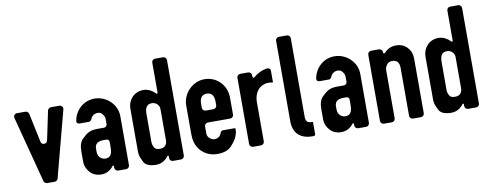

<svg xmlns="http://www.w3.org/2000/svg" viewBox="-59 -948 3141 1234"><g transform="rotate(-10 1512.0 -330.5)"><path d="M166 0H216C225 0 235 -8 237 -16L351 -448C355 -463 345 -476 329 -476H275C265 -476 255 -468 253 -459L213 -269C208 -246 174 -246 170 -269L130 -459C128 -468 118 -476 108 -476H53C38 -476 28 -463 32 -448L145 -16C147 -8 157 0 166 0Z M608 -32V-22C608 -10 618 0 630 0H682C694 0 704 -10 704 -22V-341C704 -422 634 -482 560 -482C483 -482 430 -424 420 -362C417 -348 426 -341 440 -341H501C506 -341 514 -348 516 -352C522 -371 538 -388 564 -388C577 -388 587 -383 594 -374C609 -355 608 -348 608 -328V-308C608 -296 599 -287 588 -287H544C494 -287 474 -271 444 -242C426 -225 418 -198 418 -163V-109C418 -90 417 -71 429 -50C448 -13 478 6 520 6C558 6 584 -14 600 -36C603 -39 608 -37 608 -32ZM572 -209H590C600 -209 608 -201 608 -191V-163C608 -129 606 -90 563 -90C536 -90 514 -112 514 -140V-164C514 -195 534 -209 572 -209Z M878 -482C814 -482 776 -430 776 -379V-122C776 -84 773 -78 796 -30C807 -6 835 6 878 6C915 6 942 -15 958 -37C960 -40 966 -38 966 -34V-22C966 -10 975 0 988 0H1040C1052 0 1062 -10 1062 -22V-645C1062 -657 1052 -667 1040 -667H988C975 -667 966 -657 966 -645V-448C966 -443 958 -442 955 -446C936 -467 908 -482 878 -482ZM966 -344V-139C966 -114 954 -91 919 -91C900 -91 888 -96 882 -107C871 -127 872 -138 872 -153V-324C872 -355 877 -389 918 -389C941 -389 965 -371 966 -344Z M1133 -336V-155C1133 -141 1134 -126 1136 -112C1148 -40 1208 6 1276 6C1319 6 1350 -5 1370 -27C1390 -49 1403 -68 1409 -83C1415 -98 1419 -112 1419 -127V-133C1419 -136 1417 -138 1414 -138H1336C1331 -138 1323 -131 1321 -126C1316 -107 1301 -91 1274 -91C1254 -91 1229 -112 1229 -133V-182C1229 -194 1239 -204 1251 -204H1397C1409 -204 1419 -214 1419 -226V-336C1419 -421 1355 -482 1277 -482C1199 -482 1133 -414 1133 -336ZM1276 -388C1310 -388 1323 -363 1323 -329V-304C1323 -292 1313 -282 1301 -282H1251C1239 -282 1229 -292 1229 -304V-329C1229 -362 1240 -388 1276 -388Z M1708 -388V-460C1708 -474 1698 -482 1685 -480C1649 -475 1618 -458 1596 -438C1592 -434 1584 -438 1584 -444V-454C1584 -466 1574 -476 1562 -476H1510C1498 -476 1488 -466 1488 -454V-22C1488 -10 1498 0 1510 0H1562C1574 0 1584 -10 1584 -22V-279C1584 -333 1614 -388 1681 -388C1689 -388 1697 -387 1704 -385C1706 -385 1708 -386 1708 -388Z M1848 -667H1796C1784 -667 1774 -657 1774 -645V-118C1774 -99 1777 -82 1783 -66C1801 -19 1846 0 1896 0H1907C1912 0 1917 -5 1917 -11V-88C1917 -89 1915 -91 1914 -91H1910C1877 -91 1870 -106 1870 -137V-645C1870 -657 1860 -667 1848 -667Z M2174 -32V-22C2174 -10 2184 0 2196 0H2248C2260 0 2270 -10 2270 -22V-341C2270 -422 2200 -482 2126 -482C2049 -482 1996 -424 1986 -362C1983 -348 1992 -341 2006 -341H2067C2072 -341 2080 -348 2082 -352C2088 -371 2104 -388 2130 -388C2143 -388 2153 -383 2160 -374C2175 -355 2174 -348 2174 -328V-308C2174 -296 2165 -287 2154 -287H2110C2060 -287 2040 -271 2010 -242C1992 -225 1984 -198 1984 -163V-109C1984 -90 1983 -71 1995 -50C2014 -13 2044 6 2086 6C2124 6 2150 -14 2166 -36C2169 -39 2174 -37 2174 -32ZM2138 -209H2156C2166 -209 2174 -201 2174 -191V-163C2174 -129 2172 -90 2129 -90C2102 -90 2080 -112 2080 -140V-164C2080 -195 2100 -209 2138 -209Z M2614 -433C2595 -466 2566 -482 2527 -482C2496 -482 2470 -470 2450 -447C2446 -443 2438 -445 2438 -450V-454C2438 -466 2428 -476 2416 -476H2364C2352 -476 2342 -466 2342 -454V-22C2342 -10 2352 0 2364 0H2416C2428 0 2438 -10 2438 -22V-335C2438 -359 2454 -388 2485 -388C2516 -388 2532 -370 2532 -335V-22C2532 -10 2542 0 2554 0H2606C2618 0 2628 -10 2628 -22V-370C2628 -388 2627 -414 2614 -433Z M2804 -482C2740 -482 2702 -430 2702 -379V-122C2702 -84 2699 -78 2722 -30C2733 -6 2761 6 2804 6C2841 6 2868 -15 2884 -37C2886 -40 2892 -38 2892 -34V-22C2892 -10 2901 0 2914 0H2966C2978 0 2988 -10 2988 -22V-645C2988 -657 2978 -667 2966 -667H2914C2901 -667 2892 -657 2892 -645V-448C2892 -443 2884 -442 2881 -446C2862 -467 2834 -482 2804 -482ZM2892 -344V-139C2892 -114 2880 -91 2845 -91C2826 -91 2814 -96 2808 -107C2797 -127 2798 -138 2798 -153V-324C2798 -355 2803 -389 2844 -389C2867 -389 2891 -371 2892 -344Z"/></g></svg>

Font: DIN Rundschrift
Style: Eng
Weight: 400
Width: 3
Version: Version 1.027